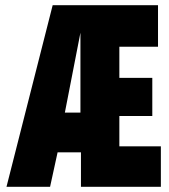

<svg xmlns="http://www.w3.org/2000/svg" viewBox="-20 -720 651 740"><path d="M5 0 183 -700H589V-540H440V-420H567V-273H440V-156H600V0H292V-133H202L173 0ZM230 -286H290V-594Z"/></svg>

Font: Georama ExtraCondensed ExtraBold
Style: Regular
Weight: 800
Width: 2
Designer: Jean-Baptiste Levee
Foundry: Production Type
Version: Version 1.000